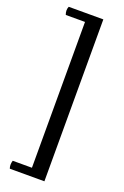

<svg xmlns="http://www.w3.org/2000/svg" viewBox="-166 -789 630 975"><g transform="rotate(20 148.5 -301.5)"><path d="M213 136H26Q19 117 26 93H130V-695H26Q17 -719 26 -739H213Z"/></g></svg>

Font: Alike
Style: Regular
Weight: 400
Designer: Cyreal (www.cyreal.org)
Foundry: Cyreal (www.cyreal.org)
Version: Version 1.212